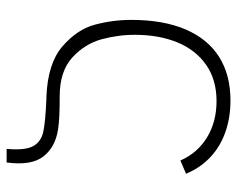

<svg xmlns="http://www.w3.org/2000/svg" viewBox="-88 -507 715 579"><g transform="rotate(90 269.5 -217.5)"><path d="M276.5 0H271Q171.5 -4 120.2 -48Q69 -92 54.5 -145.8Q40 -199.5 40 -256Q40 -352 68.5 -419Q97 -486 151.2 -520.5Q205.5 -555 283 -555Q335 -555 378.8 -539.5Q422.5 -524 454.5 -493.8Q486.5 -463.5 504 -421L464 -404Q441.5 -455.5 394.5 -484.2Q347.5 -513 285 -513Q220.5 -513 175.8 -481.8Q131 -450.5 108.2 -395.8Q85.5 -341 85 -270Q84.5 -218.5 98.2 -167.2Q112 -116 153.5 -78Q195 -40 271 -40H275Q301 -40 326.5 -39Q352 -38 371 -35Q424.5 -26.5 452.2 9.8Q480 46 470 120H429Q434 64.5 420.8 40.2Q407.5 16 377.5 9.5Q347.5 3 276.5 0Z"/></g></svg>

Font: Tap Sans
Style: Regular
Weight: 400
Designer: Tap Payments
Foundry: Tap Payments
Version: Version 1.001;Glyphs 3.1.2 (3151)